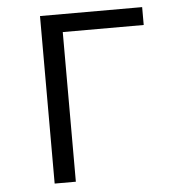

<svg xmlns="http://www.w3.org/2000/svg" viewBox="-49 -703 698 749"><g transform="rotate(-5 300.0 -328.0)"><path d="M135 0V-656H535V-586H218V0Z"/></g></svg>

Font: Source Code Pro
Style: Regular
Weight: 400
Monospace: yes
Designer: Paul D. Hunt, Teo Tuominen
Foundry: Adobe Systems Incorporated
Version: Version 1.018;hotconv 1.0.116;makeotfexe 2.5.65601